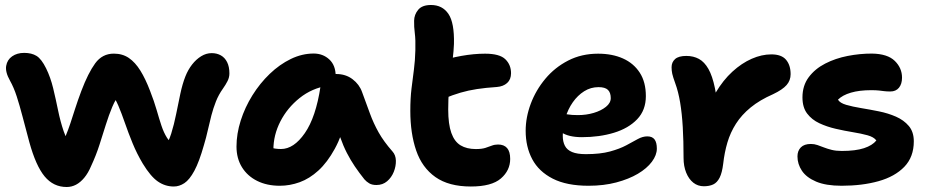

<svg xmlns="http://www.w3.org/2000/svg" viewBox="-20 -734 3713 769"><path d="M247 15Q194 15 158.8 -27.4Q123.6 -69.8 97.4 -165Q82.2 -221.6 70.3 -267.1Q58.4 -312.6 46.9 -348.1Q35.4 -383.6 20 -411Q0.6 -445.4 4.7 -470Q8.8 -494.6 28.6 -508.4Q48.4 -522.2 76.8 -522.2Q106.6 -522.2 126.3 -510.1Q146 -498 164.6 -460.4Q182.4 -424.2 192.9 -380.7Q203.4 -337.2 212.5 -292.5Q221.6 -247.8 235 -208.4Q248.4 -169 271.8 -141L216.6 -139.6Q232.4 -164.2 242.7 -188.7Q253 -213.2 261.9 -240.1Q270.8 -267 281 -299Q291.2 -331 305.8 -369.8Q333 -441.6 361.3 -480.4Q389.6 -519.2 436 -519.2Q470.6 -519.2 496.1 -501.8Q521.6 -484.4 542.2 -451.2Q562.8 -418 581 -370.2Q597.6 -327.8 607.6 -292.8Q617.6 -257.8 626.8 -230.2Q636 -202.6 648.8 -182.3Q661.6 -162 683 -149.6L635.8 -139.2Q654.4 -162.4 665.8 -199Q677.2 -235.6 685.5 -277Q693.8 -318.4 702.2 -358.1Q710.6 -397.8 722.6 -428.2Q733.2 -454.8 749.3 -475.5Q765.4 -496.2 785.6 -508.7Q805.8 -521.2 828 -521.2Q848.6 -521.2 864.6 -512.2Q880.6 -503.2 889.7 -485Q898.8 -466.8 898.8 -440Q898.8 -424 891.3 -409.2Q883.8 -394.4 872.6 -378.6Q855.4 -354.4 844.8 -327.5Q834.2 -300.6 826.6 -271.6Q819 -242.6 812.4 -212.7Q805.8 -182.8 796.8 -153Q777.8 -85.8 758.4 -49.9Q739 -14 718.5 -0.5Q698 13 676 13Q641.4 13 612.3 -7.1Q583.2 -27.2 551.8 -78.8Q528.2 -118.4 511 -160.4Q493.8 -202.4 480.4 -241.3Q467 -280.2 453.9 -311Q440.8 -341.8 425 -358.8L462 -361.6Q443 -337.6 429.5 -305.4Q416 -273.2 404 -234.9Q392 -196.6 378.5 -154.4Q365 -112.2 345 -69.2Q333.2 -41 317.6 -22.2Q302 -3.4 284.4 5.8Q266.8 15 247 15Z M1100.8 10Q1049 10 1009.9 -9.5Q970.8 -29 949 -64.4Q927.2 -99.8 927.2 -147Q927.2 -198 944.1 -251.1Q961 -304.2 991 -352.3Q1021 -400.4 1060.4 -438.2Q1099.8 -476 1144.8 -497.8Q1189.8 -519.6 1236.2 -519.6Q1273.4 -519.6 1299 -495.9Q1324.6 -472.2 1324.6 -428Q1324.6 -412.2 1315.6 -403Q1306.6 -393.8 1293 -391Q1229 -380.6 1179.9 -341.3Q1130.8 -302 1102.9 -247.6Q1075 -193.2 1075 -134.2Q1075 -116.6 1077.7 -102.1Q1080.4 -87.6 1088.4 -65.6L1020 -168.2Q1044.4 -149.8 1062.6 -143.5Q1080.8 -137.2 1105.6 -137.2Q1156.8 -137.2 1200.9 -200.8Q1245 -264.4 1263.6 -387Q1267.4 -411.2 1285.3 -424.4Q1303.2 -437.6 1326.2 -437.6Q1364.6 -437.6 1392 -416.8Q1419.4 -396 1430.2 -365.2Q1447.4 -318.6 1461.7 -279.4Q1476 -240.2 1496.4 -203.8Q1516.8 -167.4 1551.6 -127.8Q1565 -113.2 1565.6 -90.8Q1566.2 -68.4 1557.2 -45.8Q1548.2 -23.2 1530.5 -8.1Q1512.8 7 1487.8 7Q1470 7 1458.8 0.3Q1447.6 -6.4 1439.6 -15.6Q1418.2 -42.4 1401.2 -67.5Q1384.2 -92.6 1369.5 -121.1Q1354.8 -149.6 1342.2 -185.4Q1329.6 -221.2 1317.2 -267.6L1370.4 -272.2Q1350.6 -192.2 1320.8 -137.9Q1291 -83.6 1255.3 -51Q1219.6 -18.4 1180.3 -4.2Q1141 10 1100.8 10Z M1865.8 13Q1777.6 13 1724 -24.8Q1670.4 -62.6 1646.9 -131.1Q1623.4 -199.6 1623.4 -290Q1623.4 -340.2 1628.2 -379.5Q1633 -418.8 1637.8 -455.1Q1642.6 -491.4 1643.6 -532.8Q1644.8 -574.6 1641.4 -600.7Q1638 -626.8 1638.6 -651Q1639 -675.6 1654.9 -694.8Q1670.8 -714 1706.2 -714Q1751.8 -714 1776 -678.4Q1800.2 -642.8 1798.2 -557.8Q1797 -529 1793.4 -500.2Q1789.8 -471.4 1785.6 -440.5Q1781.4 -409.6 1778.3 -374.1Q1775.2 -338.6 1775.2 -295.6Q1775.2 -236.6 1787.7 -201.6Q1800.2 -166.6 1824.8 -151.8Q1849.4 -137 1886 -137Q1909.4 -137 1923.9 -141.6Q1938.4 -146.2 1949.7 -150.7Q1961 -155.2 1974.8 -155.2Q1998.6 -155.2 2011 -141Q2023.4 -126.8 2023.4 -97.4Q2023.4 -51.4 1986.2 -19.2Q1949 13 1865.8 13ZM1757.6 -339Q1716.4 -321.8 1693.7 -340.4Q1671 -359 1671 -393.8Q1671 -423 1681.9 -446.5Q1692.8 -470 1737.4 -486.4Q1778 -501.2 1827.9 -510.1Q1877.8 -519 1922.8 -519Q1981 -519 2003.9 -496.8Q2026.8 -474.6 2026.8 -440.8Q2026.8 -415.6 2011.2 -401.6Q1995.6 -387.6 1970.2 -385.6Q1925.2 -382.6 1890.5 -377.3Q1855.8 -372 1824.9 -363Q1794 -354 1757.6 -339Z M2337.4 10Q2249.6 10 2193.8 -18.5Q2138 -47 2111.7 -96.5Q2085.4 -146 2085.4 -210Q2085.4 -264 2105.8 -318.5Q2126.2 -373 2164.2 -418.5Q2202.2 -464 2255.7 -491.5Q2309.2 -519 2375.4 -519Q2432.2 -519 2475.1 -499.8Q2518 -480.6 2542.4 -442.9Q2566.8 -405.2 2566.8 -349Q2566.8 -292.8 2532 -256.4Q2497.2 -220 2439 -202.3Q2380.8 -184.6 2310.8 -184.6Q2256.8 -184.6 2227.9 -204.4Q2199 -224.2 2199 -250.2Q2199 -264.4 2205.7 -271.5Q2212.4 -278.6 2228 -278.6Q2239 -278.6 2254 -275.8Q2269 -273 2294.8 -273Q2328.2 -273 2357.9 -281.8Q2387.6 -290.6 2406.9 -306.1Q2426.2 -321.6 2426.2 -341Q2426.2 -363 2414.9 -374Q2403.6 -385 2377.2 -385Q2345.8 -385 2319.7 -368.5Q2293.6 -352 2274.2 -324.4Q2254.8 -296.8 2244.4 -261.8Q2234 -226.8 2234 -189.8Q2234 -166.6 2242.6 -150Q2251.2 -133.4 2271.5 -125Q2291.8 -116.6 2326.4 -116.6Q2384.2 -116.6 2423.3 -127.3Q2462.4 -138 2488.7 -152.2Q2515 -166.4 2534.5 -177.1Q2554 -187.8 2572.6 -187.8Q2592.4 -187.8 2601.6 -175.6Q2610.8 -163.4 2610.8 -138.8Q2610.8 -112.8 2590.9 -86.1Q2571 -59.4 2534.8 -38Q2498.6 -16.6 2448.4 -3.3Q2398.2 10 2337.4 10Z M2799 12Q2775 12 2756.9 -2.3Q2738.8 -16.6 2728.3 -42.5Q2717.8 -68.4 2717.8 -101.4Q2717.8 -170.2 2714.6 -225Q2711.4 -279.8 2704.1 -323.4Q2696.8 -367 2684.6 -400.2Q2675.4 -425.6 2672.6 -438.2Q2669.8 -450.8 2669.8 -464.6Q2669.8 -484.8 2683.8 -497.4Q2697.8 -510 2729 -510Q2757.4 -510 2779.4 -498Q2801.4 -486 2817.4 -457.9Q2833.4 -429.8 2843.5 -380.7Q2853.6 -331.6 2857.4 -256.8L2798.4 -247.6Q2816.8 -313 2846.5 -363Q2876.2 -413 2913.4 -447Q2950.6 -481 2990.7 -498.6Q3030.8 -516.2 3069.4 -516.2Q3110.2 -516.2 3128.4 -494.5Q3146.6 -472.8 3146.6 -437Q3146.6 -411.8 3130.4 -393.3Q3114.2 -374.8 3076.4 -356.8Q3023 -333.4 2986.7 -303.7Q2950.4 -274 2927.8 -238.6Q2905.2 -203.2 2893.4 -163.2Q2881.6 -123.2 2876.6 -78.4Q2872.2 -42 2862.2 -22.3Q2852.2 -2.6 2836.6 4.7Q2821 12 2799 12Z M3350.6 10Q3287.8 10 3248.8 -6.6Q3209.8 -23.2 3191.9 -50Q3174 -76.8 3174 -107.6Q3174 -130 3187.5 -143.7Q3201 -157.4 3227.8 -157.4Q3241.4 -157.4 3253.9 -153.1Q3266.4 -148.8 3280.2 -143.4Q3294 -138 3311.2 -133.7Q3328.4 -129.4 3351.4 -129.4Q3406.6 -129.4 3440.4 -140.5Q3474.2 -151.6 3490 -171.4Q3480 -185.2 3454.6 -192.2Q3429.2 -199.2 3395.9 -204.6Q3362.6 -210 3327.1 -218.2Q3291.6 -226.4 3261.5 -240.5Q3231.4 -254.6 3212.7 -279.3Q3194 -304 3194 -344Q3194 -391 3219 -424.6Q3244 -458.2 3285 -479.3Q3326 -500.4 3375.3 -510Q3424.6 -519.6 3472.6 -519.4Q3535 -518.4 3563.9 -490Q3592.8 -461.6 3592.8 -423Q3592.8 -397.6 3580.5 -382.6Q3568.2 -367.6 3546 -367.6Q3531.8 -367.6 3521.6 -368.9Q3511.4 -370.2 3500 -371.5Q3488.6 -372.8 3469 -372.8Q3421.8 -372.8 3388.1 -362.9Q3354.4 -353 3336.2 -334.8Q3344.2 -321.4 3369.2 -314.1Q3394.2 -306.8 3428.8 -301.1Q3463.4 -295.4 3500.2 -288Q3537 -280.6 3568.5 -266.8Q3600 -253 3620 -229.4Q3640 -205.8 3640 -168Q3640 -105.2 3602 -65.9Q3564 -26.6 3498.6 -8.3Q3433.2 10 3350.6 10Z"/></svg>

Font: Shantell Sans Light
Style: Regular
Weight: 300
Designer: Stephen Nixon, Anya Danilova, Shantell Martin
Foundry: Arrow Type
Version: Version 1.011;[c5ecc13dd]